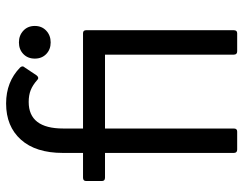

<svg xmlns="http://www.w3.org/2000/svg" viewBox="-104 -693 797 629"><g transform="rotate(-90 294.5 -378.5)"><path d="M119 0Q108 0 108 -11V-433H27Q16 -433 16 -443V-495Q16 -505 27 -505H108V-571Q108 -660 151.5 -708.5Q195 -757 270 -757Q341 -757 388 -711Q395 -703 388 -696L362 -657Q359 -653 355 -652Q351 -651 347 -655Q330 -670 313.5 -676.5Q297 -683 275 -683Q188 -683 188 -570V-505H500Q510 -505 510 -495V-11Q510 0 500 0H441Q430 0 430 -11V-433H188V-11Q188 0 178 0ZM417 -663Q417 -686 432 -700.5Q447 -715 470 -715Q493 -715 508.5 -700.5Q524 -686 524 -663Q524 -640 508.5 -625.5Q493 -611 470 -611Q447 -611 432 -625.5Q417 -640 417 -663Z"/></g></svg>

Font: LINE Seed Sans KR Regular
Style: Regular
Weight: 400
Designer: LINE VX Design & Sandoll Inc & Dalton Maag Ltd
Foundry: Sandoll Inc.
Version: Version 1.000